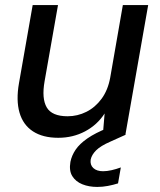

<svg xmlns="http://www.w3.org/2000/svg" viewBox="-20 -532 630 758"><path d="M210 12Q149 12 110 -13.5Q71 -39 57 -87.5Q43 -136 55 -204L109 -512H209L156 -211Q144 -143 164.5 -108Q185 -73 247 -73Q286 -73 321 -90.5Q356 -108 381 -142Q406 -176 415 -225L465 -512H565L475 0H386L393 -84Q364 -39 316 -13.5Q268 12 210 12ZM364 206Q331 206 305 195.5Q279 185 265.5 163.5Q252 142 258 107Q263 82 278.5 59Q294 36 325 14.5Q356 -7 406 -27L461 -49L476 0L416 27Q377 44 359.5 61.5Q342 79 338 98Q335 119 348.5 131.5Q362 144 387 144Q402 144 420 140Q438 136 457 129L446 192Q427 198 406 202Q385 206 364 206Z"/></svg>

Font: DM Sans 12pt Medium
Style: Italic
Weight: 500
Italic angle: -10°
Version: Version 4.004;gftools[0.9.30]